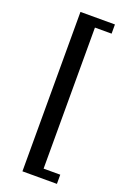

<svg xmlns="http://www.w3.org/2000/svg" viewBox="-144 -614 552 835"><g transform="rotate(20 132.0 -196.0)"><path d="M235.8 172.4H76.2V-565.4H235.8V-522.9H158.7V129.9H235.8Z"/></g></svg>

Font: Lateef Medium
Style: Regular
Weight: 500
Designer: SIL International
Foundry: SIL International
Version: Version 4.200